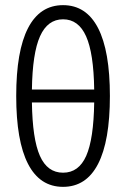

<svg xmlns="http://www.w3.org/2000/svg" viewBox="-20 -718 490 746"><path d="M43 -345Q43 -520 89 -609Q135 -698 225 -698Q315 -698 361 -609Q407 -520 407 -345Q407 -170 361 -81Q315 8 225 8Q135 8 89 -81Q43 -170 43 -345ZM104 -370H346Q344 -511 314.5 -577Q285 -643 225 -643Q165 -643 135.5 -577Q106 -511 104 -370ZM104 -320Q106 -178 135 -112.5Q164 -47 225 -47Q286 -47 315 -112.5Q344 -178 346 -320Z"/></svg>

Font: Radio Canada Condensed Light
Style: Regular
Weight: 300
Width: 3
Designer: Charles Daoud, Etienne Aubert Bonn, Alexandre Saumier Demers, Jacques Le Bailly
Foundry: Radio-Canada
Version: Version 2.104; ttfautohint (v1.8.4.7-5d5b);gftools[0.9.28.de